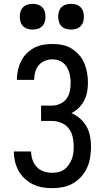

<svg xmlns="http://www.w3.org/2000/svg" viewBox="-20 -972 540 1000"><path d="M252 8Q226 8 200 3.5Q174 -1 151 -12.5Q128 -24 108.5 -42Q89 -60 76.5 -83Q64 -106 58 -131.5Q52 -157 52 -183H142Q142 -161 149.5 -139.5Q157 -118 172 -102Q187 -86 208.5 -79Q230 -72 252 -72Q269 -72 285.5 -76Q302 -80 315.5 -90Q329 -100 338.5 -114Q348 -128 354 -143.5Q360 -159 362 -176Q364 -193 364 -209Q364 -234 358.5 -259Q353 -284 337.5 -303.5Q322 -323 298.5 -332.5Q275 -342 250 -342H194V-422H250Q272 -422 292.5 -431Q313 -440 326 -457.5Q339 -475 343.5 -496.5Q348 -518 348 -540Q348 -555 346 -569.5Q344 -584 339.5 -598Q335 -612 327 -624.5Q319 -637 307.5 -646Q296 -655 281.5 -659Q267 -663 253 -663Q233 -663 214 -655.5Q195 -648 182 -632.5Q169 -617 163.5 -597.5Q158 -578 158 -558V-556H68V-559Q68 -583 73.5 -607.5Q79 -632 90 -654Q101 -676 118.5 -693.5Q136 -711 157.5 -722.5Q179 -734 203.5 -738.5Q228 -743 253 -743Q279 -743 304.5 -738Q330 -733 352 -719.5Q374 -706 391.5 -686.5Q409 -667 419 -643Q429 -619 433.5 -593.5Q438 -568 438 -542Q438 -518 434 -494.5Q430 -471 419 -449.5Q408 -428 391 -411Q374 -394 352 -383Q377 -372 397.5 -354Q418 -336 431 -312.5Q444 -289 449 -262Q454 -235 454 -208Q454 -180 449.5 -152Q445 -124 433.5 -98.5Q422 -73 403 -52Q384 -31 360 -17Q336 -3 308 2.5Q280 8 252 8ZM350 -818Q336 -818 323 -822Q310 -826 300.5 -835.5Q291 -845 287 -858Q283 -871 283 -885Q283 -899 287 -912Q291 -925 300.5 -934.5Q310 -944 323 -948Q336 -952 350 -952Q364 -952 377 -948Q390 -944 399.5 -934.5Q409 -925 413 -912Q417 -899 417 -885Q417 -871 413 -858Q409 -845 399.5 -835.5Q390 -826 377 -822Q364 -818 350 -818ZM150 -818Q136 -818 123 -822Q110 -826 100.5 -835.5Q91 -845 87 -858Q83 -871 83 -885Q83 -899 87 -912Q91 -925 100.5 -934.5Q110 -944 123 -948Q136 -952 150 -952Q164 -952 177 -948Q190 -944 199.5 -934.5Q209 -925 213 -912Q217 -899 217 -885Q217 -871 213 -858Q209 -845 199.5 -835.5Q190 -826 177 -822Q164 -818 150 -818Z"/></svg>

Font: Iosevka SS10 Medium
Style: Regular
Weight: 500
Monospace: yes
Designer: Belleve Invis
Foundry: Belleve Invis
Version: Version 28.0.6; ttfautohint (v1.8.4)